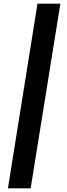

<svg xmlns="http://www.w3.org/2000/svg" viewBox="-20 -810 365 1040"><path d="M307 -790 146 210H23L183 -790Z"/></svg>

Font: Georama ExtraExtended SemiBold
Style: Italic
Weight: 600
Width: 8
Italic angle: -9°
Designer: Jean-Baptiste Levee
Foundry: Production Type
Version: Version 1.000